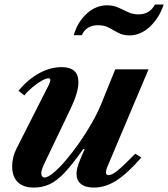

<svg xmlns="http://www.w3.org/2000/svg" viewBox="-20 -838 760 868"><path d="M404 10Q366.5 10 346.2 -6.2Q326 -22.5 326 -52Q326 -71 335 -97Q344 -123 362.5 -163L356.5 -164.5Q309 -97 273.5 -59Q238 -21 205 -5.5Q172 10 132.5 10Q85.5 10 60.2 -14.8Q35 -39.5 35 -86Q35 -128.5 55.5 -168L201.5 -456Q204 -461.5 205.8 -467Q207.5 -472.5 207.5 -476.5Q207.5 -484 199 -484Q187.5 -484 167.5 -472.5Q147.5 -461 126.2 -443.2Q105 -425.5 90 -406.5L63.5 -428Q107.5 -480 157.5 -507.2Q207.5 -534.5 259 -534.5Q296 -534.5 315.2 -518Q334.5 -501.5 334.5 -466.5Q334.5 -442.5 325.5 -412.8Q316.5 -383 300 -348.5L179.5 -96.5Q173.5 -84 170 -73.2Q166.5 -62.5 166.5 -54.5Q166.5 -46 170.5 -40.8Q174.5 -35.5 181 -35.5Q196 -35.5 221.5 -56.5Q247 -77.5 277.2 -113Q307.5 -148.5 338.2 -192.2Q369 -236 395.2 -282Q421.5 -328 438 -369L501 -524.5H651.5L469 -92.5Q459 -71 459 -58Q459 -52 462 -49Q465 -46 471 -46Q485.5 -46 512.8 -68Q540 -90 591.5 -143L619 -126Q556 -53.5 506.2 -21.8Q456.5 10 404 10ZM565.5 -678Q536 -678 514.8 -689.5Q493.5 -701 472.8 -712.5Q452 -724 423.5 -724Q370 -724 350 -679H313.5Q330.5 -738.5 372 -776.2Q413.5 -814 463.5 -814Q492.5 -814 514.8 -803.8Q537 -793.5 558.8 -783.2Q580.5 -773 607 -773Q656.5 -773 680.5 -817.5H720Q700 -757 657.8 -717.5Q615.5 -678 565.5 -678Z"/></svg>

Font: Libre Caslon Text
Style: Italic
Weight: 400
Italic angle: -22.583°
Designer: Pablo Impallari, Rodrigo Fuenzalida, Katja Schimmel
Foundry: Pablo Impallari, Rodrigo Fuenzalida
Version: Version 2.000